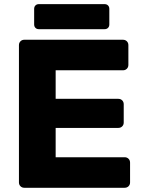

<svg xmlns="http://www.w3.org/2000/svg" viewBox="-20 -888 679 908"><path d="M94.8 0Q84.1 0 76.9 -7.2Q69.6 -14.5 69.6 -25.1V-674.5Q69.6 -685.5 76.9 -692.8Q84.1 -700 94.8 -700H561.6Q572.6 -700 579.9 -692.8Q587.1 -685.5 587.1 -674.5V-580.8Q587.1 -570.1 579.9 -562.9Q572.6 -555.6 561.6 -555.6H243.2V-420.6H539.6Q550.6 -420.6 557.9 -413.4Q565.1 -406.1 565.1 -395.1V-308.3Q565.1 -297.6 557.9 -290.4Q550.6 -283.1 539.6 -283.1H243.2V-144.4H569.6Q580.6 -144.4 587.9 -137.1Q595.1 -129.9 595.1 -118.9V-25.1Q595.1 -14.5 587.9 -7.2Q580.6 0 569.6 0ZM164.1 -750Q153.8 -750 147.7 -756.2Q141.5 -762.3 141.5 -772.6V-845.9Q141.5 -856.2 147.7 -862.3Q153.8 -868.5 164.1 -868.5H474.4Q484.7 -868.5 490.8 -862.3Q497 -856.2 497 -845.9V-772.6Q497 -762.3 490.8 -756.2Q484.7 -750 474.4 -750Z"/></svg>

Font: Rubik Light
Style: Regular
Weight: 300
Designer: Hubert and Fischer
Foundry: Hubert and Fischer
Version: Version 2.300;gftools[0.9.30]